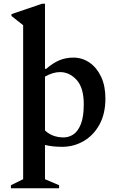

<svg xmlns="http://www.w3.org/2000/svg" viewBox="-20 -770 618 1020"><path d="M38 230V214L103 182V-636L41 -685V-695L203 -750H219V-404H225Q262 -436 296 -450Q330 -464 370 -464Q417 -464 455.5 -437.5Q494 -411 517 -362.5Q540 -314 540 -247Q540 -166 508.5 -108.5Q477 -51 424.5 -20.5Q372 10 310 10Q258 10 219 0V182L294 214V230ZM299 -387Q261 -387 219 -363V-77Q258 -40 318 -40Q346 -40 370 -56Q394 -72 409.5 -110.5Q425 -149 425 -216Q425 -304 387 -345.5Q349 -387 299 -387Z"/></svg>

Font: Spectral SemiBold
Style: Regular
Weight: 600
Designer: Jean-Baptiste Levee
Foundry: Production Type
Version: Version 2.001